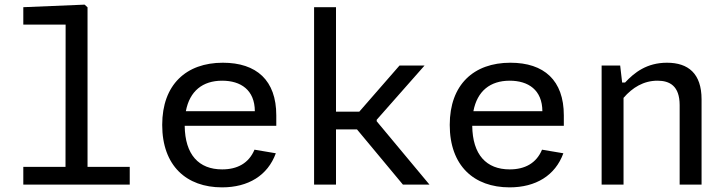

<svg xmlns="http://www.w3.org/2000/svg" viewBox="-20 -796 3140 828"><path d="M80.5 0H539.5V-76.5H357.5V-764.5L345 -776L80.5 -765V-690H263L262.5 -76.5H80.5Z M679.5 -257.5C679.5 -81 784 12 937.5 12C1050.5 12 1134.5 -39 1169.5 -135L1077.5 -150.5C1053 -92 1003.5 -65.5 938 -65.5C837.5 -65.5 778 -128.5 776.5 -253.5H1171.5V-298.5C1171.5 -449.5 1086.5 -525.5 941 -525.5C783 -525.5 679.5 -431 679.5 -257.5ZM781.5 -316.5C798 -403.5 854 -448 938 -448C1018.5 -448 1078.5 -408 1079 -316.5Z M1429 0V-238H1519.5L1717.5 0H1832L1604.5 -273V-279.5L1811 -513.5H1703L1529.5 -314.5H1429V-765H1334.5V0Z M1919.5 -257.5C1919.5 -81 2024 12 2177.5 12C2290.5 12 2374.5 -39 2409.5 -135L2317.5 -150.5C2293 -92 2243.5 -65.5 2178 -65.5C2077.5 -65.5 2018 -128.5 2016.5 -253.5H2411.5V-298.5C2411.5 -449.5 2326.5 -525.5 2181 -525.5C2023 -525.5 1919.5 -431 1919.5 -257.5ZM2021.5 -316.5C2038 -403.5 2094 -448 2178 -448C2258.5 -448 2318.5 -408 2319 -316.5Z M3005.5 0V-367.5C3005.5 -479 2948 -525.5 2856.5 -525.5C2769.5 -525.5 2716 -483.5 2675.5 -440H2663L2654.5 -513.5H2574.5V0H2669V-374C2707.5 -418.5 2755.5 -448 2815.5 -448C2867.5 -448 2911 -426 2911 -342.5V0Z"/></svg>

Font: Monaspace Neon
Style: Regular
Weight: 400
Designer: Riley Cran & the Lettermatic Team
Foundry: Lettermatic
Version: Version 1.200 (Monaspace Neon)